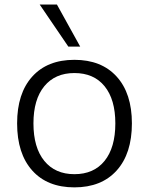

<svg xmlns="http://www.w3.org/2000/svg" viewBox="-20 -809 647 838"><path d="M54.7 -270.5Q54.7 -401.4 120.6 -474.6Q186.5 -547.9 304.7 -547.9Q422.9 -547.9 489.3 -474.6Q555.7 -401.4 555.7 -270.5Q555.7 -138.7 489.3 -64.9Q422.9 8.8 304.7 8.8Q186.5 8.8 120.6 -64.9Q54.7 -138.7 54.7 -270.5ZM126 -270.5Q126 -165 173.3 -106.9Q220.7 -48.8 304.7 -48.8Q389.6 -48.8 436.5 -106.9Q483.4 -165 483.4 -270.5Q483.4 -375 436.5 -432.6Q389.6 -490.2 304.7 -490.2Q220.7 -490.2 173.3 -432.6Q126 -375 126 -270.5ZM153.3 -789.1H228.5L330.1 -605.5H278.3Z"/></svg>

Font: Min Sans Light
Style: Regular
Weight: 300
Designer: Jinseong-Kim, NotoSansCJK, Nunito
Foundry: Jinseong-Kim
Version: Version 1.400;Glyphs 3.1.2 (3151)